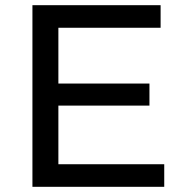

<svg xmlns="http://www.w3.org/2000/svg" viewBox="-20 -720 710 740"><path d="M205 -313V-87H613V0H105V-700H599V-613H205V-398H556V-313Z"/></svg>

Font: false
Style: Regular
Weight: 500
Designer: Julieta Ulanovsky
Foundry: Julieta Ulanovsky
Version: Version 7.222;hotconv 1.0.109;makeotfexe 2.5.65596